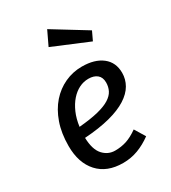

<svg xmlns="http://www.w3.org/2000/svg" viewBox="-197 -902 903 1015"><g transform="rotate(-30 255.0 -395.0)"><path d="M484 -404Q484 -365 464.5 -331Q445 -297 403.5 -270.5Q362 -244 297 -227Q232 -210 142 -204Q144 -132 174 -99Q204 -66 247 -66Q284 -66 316.5 -76.5Q349 -87 387 -114L426 -50Q385 -20 342 -4Q299 12 251 12Q153 12 99 -47.5Q45 -107 45 -210Q45 -288 66.5 -349Q88 -410 125 -452Q162 -494 211 -516.5Q260 -539 315 -539Q393 -539 438.5 -503.5Q484 -468 484 -404ZM313 -466Q283 -466 256 -452.5Q229 -439 206.5 -413.5Q184 -388 168 -351.5Q152 -315 146 -269Q216 -275 262.5 -286.5Q309 -298 336 -315Q363 -332 374 -354Q385 -376 385 -402Q385 -434 365.5 -450Q346 -466 313 -466ZM433 -625 215 -716 256 -802 458 -678Z"/></g></svg>

Font: Yekcdsyqcyvpieeyorgstswgcgt
Style: Regular
Weight: 400
Italic angle: -8°
Designer: Carrois Corporate & Edenspiekermann
Foundry: Carrois Corporate GbR & Edenspiekermann AG
Version: Version 2.001